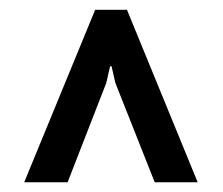

<svg xmlns="http://www.w3.org/2000/svg" viewBox="-20 -731 458 395"><path d="M119.1 -356H29.8L175.8 -710.9H241.2L386.7 -356H298.3L217.3 -560.5L209.5 -594.7H206.5L198.7 -560.5Z"/></svg>

Font: GeogebraSans
Style: Regular
Weight: 400
Designer: Google
Version: Version 1.100140; 2013